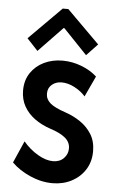

<svg xmlns="http://www.w3.org/2000/svg" viewBox="-55 -807 520 853"><g transform="rotate(5 205.5 -380.5)"><path d="M211.9 7.8Q161.1 7.8 111.6 -14.2Q62 -36.1 29.3 -68.8L72.3 -166.5Q101.1 -132.3 137.5 -111.1Q173.8 -89.8 205.1 -89.8Q235.4 -89.8 253.4 -108.2Q271.5 -126.5 271.5 -152.3Q271.5 -180.7 248 -199.7Q224.6 -218.8 181.6 -232.4Q142.1 -245.6 111.6 -267.6Q81.1 -289.6 63.5 -320.6Q45.9 -351.6 45.9 -391.6Q45.9 -437 68.1 -470Q90.3 -502.9 127.4 -520.8Q164.6 -538.6 209.5 -538.6Q252.9 -538.6 294.2 -522.7Q335.4 -506.8 363.3 -481L320.3 -388.7Q301.8 -410.6 272 -426.3Q242.2 -441.9 213.9 -441.9Q188.5 -441.9 170.7 -427Q152.8 -412.1 152.8 -386.7Q152.8 -361.8 173.1 -344.2Q193.4 -326.7 242.2 -310.5Q277.3 -298.8 308.8 -277.6Q340.3 -256.3 359.9 -224.6Q379.4 -192.9 379.4 -148.9Q379.4 -102.5 357.2 -67.4Q335 -32.2 296.9 -12.2Q258.8 7.8 211.9 7.8ZM94.2 -571.8 45.4 -624 189.9 -769H214.8L360.4 -624L311 -571.8L204.6 -683.1H201.2Z"/></g></svg>

Font: Reddit Sans Condensed SemiBold
Style: Regular
Weight: 600
Designer: Stephen Hutchings
Foundry: Reddit
Version: Version 1.014